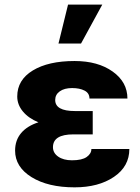

<svg xmlns="http://www.w3.org/2000/svg" viewBox="-20 -802 606 832"><path d="M209.5 -164.1Q209.5 -139.2 232.2 -123.3Q254.9 -107.4 292 -107.4Q335.4 -107.4 355.7 -121.8Q376 -136.2 376 -156.2H540.5Q540.5 -80.6 473.6 -35.4Q406.7 9.8 303.2 9.8Q188 9.8 116.7 -34.4Q45.4 -78.6 45.4 -149.4Q45.4 -194.3 71.5 -225.3Q97.7 -256.3 146.5 -272Q103.5 -289.6 79.1 -319.1Q54.7 -348.6 54.7 -383.8Q54.7 -455.6 122.1 -496.6Q189.5 -537.6 303.2 -537.6Q404.3 -537.6 468.3 -491.9Q532.2 -446.3 532.2 -375H367.7Q367.7 -398.4 346.4 -409.4Q325.2 -420.4 292.5 -420.4Q258.8 -420.4 239 -406.2Q219.2 -392.1 219.2 -368.7Q219.2 -320.8 304.7 -320.8H381.8V-219.7H297.9Q209.5 -219.7 209.5 -164.1ZM274.9 -782.2H423.3L331.1 -613.3H233.4Z"/></svg>

Font: Sadagaat-English
Style: Regular
Weight: 900
Designer: Ahmed alsheikh
Foundry: Ahmed alsheikh Design
Version: Version 2.137;January 17, 2018;FontCreator 11.0.0.2408 64-bi